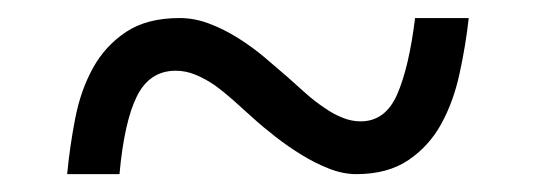

<svg xmlns="http://www.w3.org/2000/svg" viewBox="-20 -464 601 215"><path d="M378.9 -269Q364.3 -269 348.6 -275.1Q333 -281.2 317.9 -290.5Q302.7 -299.8 288.6 -310.8Q274.4 -321.8 263.2 -332Q252 -342.3 241.2 -351.8Q230.5 -361.3 220.2 -368.7Q209.5 -376 198.7 -380.4Q188 -384.8 176.8 -384.8Q147.5 -384.8 133.3 -356.2Q119.1 -327.6 113.8 -269H55.2Q58.1 -299.8 64.2 -331.3Q70.3 -362.8 84 -387.7Q97.7 -412.6 121.1 -428.2Q144.5 -443.8 181.2 -443.8Q197.8 -443.8 214.4 -437.5Q231 -431.2 246.6 -421.4Q262.2 -411.6 276.1 -399.9Q290 -388.2 301.8 -377.9Q312.5 -368.2 322.8 -359.1Q333 -350.1 343.3 -343.3Q353 -336.4 363.3 -332.3Q373.5 -328.1 383.8 -328.1Q411.6 -328.1 424.8 -358.4Q438 -388.7 444.8 -443.8H504.9Q501.5 -413.1 494.6 -381.6Q487.8 -350.1 474.1 -325.2Q460.4 -300.3 437.3 -284.7Q414.1 -269 378.9 -269Z"/></svg>

Font: Sitara
Style: Italic
Weight: 400
Italic angle: -11°
Designer: Neelakash Kshetrimayum
Foundry: Neelakash Kshetrimayum
Version: Version 1.000;PS Version 1.000;PS 1.0;hotconv 1.;hotconv 1.0